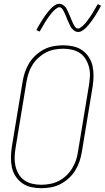

<svg xmlns="http://www.w3.org/2000/svg" viewBox="-20 -981 551 1009"><path d="M196 8Q169 8 143 2Q117 -4 96.5 -18.5Q76 -33 62 -54.5Q48 -76 42.5 -101.5Q37 -127 37.5 -154Q38 -181 42 -208L99 -553Q103 -578 111.5 -603Q120 -628 134 -650.5Q148 -673 168.5 -691.5Q189 -710 212.5 -722Q236 -734 262 -738.5Q288 -743 313 -743Q340 -743 366 -737Q392 -731 412.5 -716.5Q433 -702 447 -680.5Q461 -659 466.5 -633.5Q472 -608 471.5 -581Q471 -554 467 -527L410 -182Q406 -157 397.5 -132Q389 -107 375 -84.5Q361 -62 340.5 -43.5Q320 -25 296.5 -13Q273 -1 247 3.5Q221 8 196 8ZM197 -10Q219 -10 243 -14.5Q267 -19 288.5 -30Q310 -41 328 -58Q346 -75 359 -96Q372 -117 379.5 -139.5Q387 -162 390 -185L447 -530Q451 -554 452.5 -578.5Q454 -603 448.5 -625.5Q443 -648 431.5 -668Q420 -688 401.5 -701Q383 -714 360 -719.5Q337 -725 312 -725Q290 -725 266 -720.5Q242 -716 221 -705Q200 -694 181.5 -677Q163 -660 150 -639Q137 -618 130 -595.5Q123 -573 119 -550L62 -205Q58 -181 57 -156.5Q56 -132 61 -109.5Q66 -87 77.5 -67Q89 -47 107.5 -34Q126 -21 149 -15.5Q172 -10 197 -10ZM390 -813Q384 -813 378 -815.5Q372 -818 367.5 -822Q363 -826 358.5 -830.5Q354 -835 351.5 -840Q349 -845 346.5 -850.5Q344 -856 341.5 -861.5Q339 -867 336 -872.5Q333 -878 331 -884.5Q329 -891 326.5 -897Q324 -903 321 -908.5Q318 -914 316.5 -918.5Q315 -923 311 -929Q307 -935 302.5 -939Q298 -943 292 -943Q287 -943 285 -941.5Q283 -940 279 -938Q275 -936 270.5 -932Q266 -928 260 -922Q254 -916 252 -913.5Q250 -911 247.5 -907.5Q245 -904 242.5 -901Q240 -898 237.5 -894.5Q235 -891 232 -887Q229 -883 226.5 -878.5Q224 -874 220.5 -869.5Q217 -865 214.5 -860Q212 -855 208.5 -849.5Q205 -844 202 -838.5Q199 -833 195.5 -827Q192 -821 188 -815L171 -823Q177 -835 183 -845Q189 -855 194.5 -864Q200 -873 205 -881Q210 -889 215.5 -896.5Q221 -904 225.5 -910Q230 -916 234.5 -921.5Q239 -927 246.5 -935Q254 -943 262 -949Q270 -955 276.5 -958Q283 -961 292 -961Q298 -961 304 -958.5Q310 -956 314.5 -952.5Q319 -949 323.5 -944Q328 -939 330.5 -934Q333 -929 335.5 -923.5Q338 -918 340.5 -912.5Q343 -907 345.5 -901.5Q348 -896 350.5 -889.5Q353 -883 355.5 -877Q358 -871 360.5 -865.5Q363 -860 365 -855.5Q367 -851 371 -845Q375 -839 379.5 -835Q384 -831 390 -831Q395 -831 397 -832.5Q399 -834 403 -836Q407 -838 411.5 -842Q416 -846 422 -852Q428 -858 430 -860.5Q432 -863 434.5 -866.5Q437 -870 439.5 -873Q442 -876 444.5 -880Q447 -884 450 -887.5Q453 -891 455.5 -895.5Q458 -900 461.5 -904.5Q465 -909 467.5 -914Q470 -919 473.5 -924.5Q477 -930 480 -935.5Q483 -941 486.5 -947Q490 -953 494 -959L511 -951Q505 -939 499 -929Q493 -919 487.5 -910Q482 -901 477 -893Q472 -885 466.5 -877.5Q461 -870 456.5 -864Q452 -858 447.5 -852.5Q443 -847 435.5 -839Q428 -831 420 -825Q412 -819 405.5 -816Q399 -813 390 -813Z"/></svg>

Font: Iosevka SS18 Thin
Style: Italic
Weight: 100
Italic angle: -9°
Monospace: yes
Designer: Belleve Invis
Foundry: Belleve Invis
Version: Version 25.1.1; ttfautohint (v1.8.4)